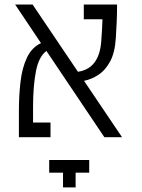

<svg xmlns="http://www.w3.org/2000/svg" viewBox="-20 -606 626 848"><path d="M440.9 0 185.1 -380.9Q151.4 -356.4 138.7 -291.3Q126 -226.1 126 -133.3V-64.9H203.1V0H63.5V-117.7Q63.5 -183.6 70.6 -244.6Q77.6 -305.7 98.9 -351.1Q120.1 -396.5 161.1 -415.5L46.9 -585.9H124L324.2 -289.1Q418.5 -302.7 427.2 -424.3Q429.2 -447.3 430.4 -471.9Q431.6 -496.6 432.6 -521H350.1V-585.9H497.1Q497.1 -547.4 495.4 -509Q493.7 -470.7 491.7 -439.9Q487.8 -374.5 466.6 -335Q445.3 -295.4 414.6 -275.4Q383.8 -255.4 351.1 -249L519 0ZM374 100.6V156.7H314V221.7H258.3V156.7H197.3V100.6Z"/></svg>

Font: CaskaydiaCove NFP Light
Style: Regular
Weight: 300
Designer: Aaron Bell
Foundry: Saja Typeworks
Version: Version 2111.001; VTT 6.35;Nerd Fonts 3.1.1